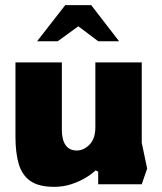

<svg xmlns="http://www.w3.org/2000/svg" viewBox="-20 -715 627 745"><path d="M190 10Q130 10 97.5 -13Q65 -36 52.5 -79.5Q40 -123 40 -184V-473H220V-210Q220 -173 234.5 -152Q249 -131 278 -131Q305 -131 327.5 -154Q350 -177 350 -221V-473H530V-161L551 -61L530 0H361V-49L351 -54Q338 -41 313.5 -26Q289 -11 257.5 -0.5Q226 10 190 10ZM124 -555 233 -695H334L442 -555H361L284 -613L204 -555Z"/></svg>

Font: Rowdies
Style: Regular
Weight: 400
Designer: Jaikishan Patel
Version: Version 1.000; ttfautohint (v1.8.3)